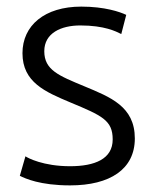

<svg xmlns="http://www.w3.org/2000/svg" viewBox="-20 -549 468 581"><path d="M40 -17C56 -9 101 12 192 12C313 12 388 -37 388 -130C388 -227 314 -255 235 -288C158 -320 114 -337 114 -394C114 -449 165 -472 223 -472C296 -472 331 -454 347 -446C352 -465 357 -485 362 -504C343 -513 297 -529 226 -529C115 -529 48 -472 48 -388C48 -300 117 -271 193 -239C289 -199 321 -185 321 -127C321 -68 267 -46 192 -46C111 -46 64 -71 57 -76Z"/></svg>

Font: Repo Light
Style: Regular
Weight: 300
Designer: Stefan Peev
Foundry: Context Ltd
Version: Version 001.502